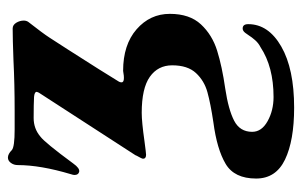

<svg xmlns="http://www.w3.org/2000/svg" viewBox="-159 -318 763 485"><g transform="rotate(-90 222.5 -75.5)"><path d="M14 190Q14 135 51 113Q88 91 156 82Q203 75 232 67Q261 59 280.5 38Q300 17 300 -22Q300 -58 271 -78.5Q242 -99 180 -99Q157 -99 108 -92Q78 -88 74 -88Q64 -88 64 -96Q65 -100 68.5 -106Q72 -112 73 -115L231 -359L233 -364Q233 -370 220 -371Q202 -372 167 -372Q140 -372 120 -355Q105 -344 52 -272Q40 -255 31 -257Q23 -259 23 -269Q23 -272 25 -278Q48 -355 48 -412Q48 -422 53.5 -429.5Q59 -437 67 -437Q76 -437 86 -427Q94 -420 138 -420H185Q253 -420 313 -423Q367 -425 393 -425Q402 -425 407.5 -416Q413 -407 413 -397Q413 -391 410 -386Q381 -349 370 -332L339 -284Q282 -195 259 -157Q257 -154 257 -150Q257 -144 268 -144Q274 -144 279 -145Q284 -146 286 -146Q352 -146 391 -112Q430 -78 430 -28Q430 22 403.5 50.5Q377 79 337 91.5Q297 104 241 112Q188 120 160 134.5Q132 149 132 180Q132 204 159 219Q186 234 220 234Q296 234 346 201Q356 196 363.5 187.5Q371 179 376 171Q377 169 382 162.5Q387 156 393 156Q404 156 404 170Q404 221 347.5 253.5Q291 286 193 286Q110 286 62 263Q14 240 14 190Z"/></g></svg>

Font: EB Garamond
Style: Bold Italic
Weight: 700
Italic angle: -17.2°
Designer: Georg Duffner and Octavio Pardo
Foundry: Georg Duffner
Version: Version 1.000